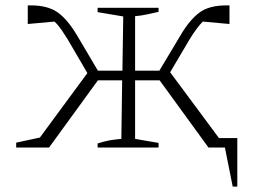

<svg xmlns="http://www.w3.org/2000/svg" viewBox="-20 -547 948 712"><path d="M40 0V-18L128 -37L304 -276L231 -401Q220 -419 208 -436.5Q196 -454 182 -467L83 -458V-527Q91 -527 95 -527Q156 -527 192.5 -502Q229 -477 265 -417L343 -285H434L437 -486L342 -502V-518H568V-503Q546 -498 525 -493.5Q504 -489 481 -487V-285H571L650 -417Q683 -473 719 -500Q755 -527 819 -527Q824 -527 831 -527V-458L732 -467Q710 -445 683 -401L611 -279L792 -35H860V145H843L814 0H753L572 -249H481V-32L568 -17V0H342V-15Q367 -23 386.5 -26.5Q406 -30 430 -32L433 -249H343L162 0Z"/></svg>

Font: Piazzolla SC ExtraLight
Style: Regular
Weight: 200
Designer: Juan Pablo del Peral
Foundry: Huerta Tipografica
Version: Version 1.330